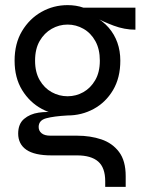

<svg xmlns="http://www.w3.org/2000/svg" viewBox="-20 -530 578 750"><path d="M244 -79Q191 -79 143.5 -104.5Q96 -130 66.5 -178Q37 -226 37 -293Q37 -360 66 -408.5Q95 -457 142 -483.5Q189 -510 244 -510Q261 -510 276.5 -507.5Q292 -505 306 -500H509V-414Q466 -414 423.5 -430Q381 -446 351 -463L347 -467Q382 -448 404.5 -422Q427 -396 438.5 -363.5Q450 -331 450 -293Q450 -226 421.5 -178Q393 -130 346 -104.5Q299 -79 244 -79ZM391 200V178Q391 125 363.5 101Q336 77 281 77H181Q148 77 123.5 71.5Q99 66 83 55Q67 44 59 28Q51 12 51 -8Q51 -46 74 -65.5Q97 -85 131 -90Q165 -95 196 -90L244 -79Q190 -76 160.5 -68Q131 -60 131 -34Q131 -19 142.5 -9.5Q154 0 177 0H281Q333 0 376 14.5Q419 29 445 63.5Q471 98 471 158V200ZM244 -154Q277 -154 305.5 -170Q334 -186 352 -217Q370 -248 370 -293Q370 -338 352.5 -369.5Q335 -401 306 -417.5Q277 -434 244 -434Q211 -434 182 -417.5Q153 -401 135 -370Q117 -339 117 -293Q117 -248 135 -217Q153 -186 182 -170Q211 -154 244 -154Z"/></svg>

Font: Syne
Style: Regular
Weight: 400
Designer: Lucas Descroix
Foundry: Bonjour Monde
Version: Version 2.200